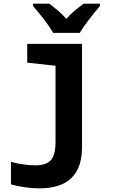

<svg xmlns="http://www.w3.org/2000/svg" viewBox="-20 -786 640 1051"><path d="M417 -606Q436 -639 469.5 -682Q503 -725 527 -753V-766H438Q416 -750 391.5 -730Q367 -710 343 -683Q320 -709 295.5 -729.5Q271 -750 250 -766H161V-753Q186 -725 219.5 -681.5Q253 -638 271 -606ZM429 19V-546H129V-443L284 -426V-9Q284 62 258.5 90.5Q233 119 174 119Q149 119 112 114.5Q75 110 40 100V223Q78 234 119 239.5Q160 245 196 245Q429 245 429 19Z"/></svg>

Font: Noto Sans Mono UI
Style: Bold
Weight: 700
Designer: Monotype Design team
Foundry: Monotype Imaging Inc.
Version: 1.000